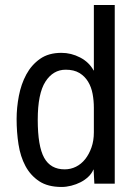

<svg xmlns="http://www.w3.org/2000/svg" viewBox="-20 -746 540 763"><path d="M353 -318Q353 -346 348 -373Q343 -400 330 -421.5Q317 -443 295.5 -456Q274 -469 241 -469Q191 -469 160.5 -421.5Q130 -374 130 -270Q130 -165 155.5 -119Q181 -73 237 -73Q261 -73 282 -83.5Q303 -94 318.5 -113.5Q334 -133 343.5 -160Q353 -187 353 -220ZM224 -536Q263 -536 298.5 -517.5Q334 -499 352 -466H353V-726H436V-16H355L352 -72H351Q345 -57 331.5 -44Q318 -31 300.5 -22Q283 -13 263 -8Q243 -3 225 -3Q170 -3 135.5 -26Q101 -49 81 -86.5Q61 -124 53.5 -172.5Q46 -221 46 -273Q46 -318 55 -365Q64 -412 84.5 -450Q105 -488 139 -512Q173 -536 224 -536Z"/></svg>

Font: D2Coding
Style: Regular
Weight: 400
Monospace: yes
Designer: Yong-Rak Park; Jeong-Hwan Yoon; Sang-Min Lee;
Foundry: NHN Corporation
Version: Version 1.3.2; Build 20180524